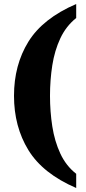

<svg xmlns="http://www.w3.org/2000/svg" viewBox="-20 -797 429 960"><path d="M361 143Q194 71 122 -46.5Q50 -164 50 -318Q50 -472 122 -588.5Q194 -705 361 -777V-707Q310 -666 281.5 -605Q253 -544 241.5 -470.5Q230 -397 230 -318Q230 -239 241.5 -165Q253 -91 281.5 -29.5Q310 32 361 72Z"/></svg>

Font: Noto Serif Lao Condensed Black
Style: Regular
Weight: 900
Width: 3
Designer: Monotype Design Team
Foundry: Monotype Imaging Inc.
Version: Version 2.003; ttfautohint (v1.8.4.7-5d5b)